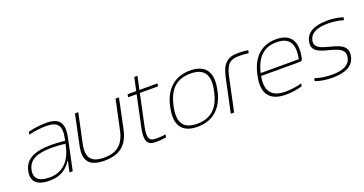

<svg xmlns="http://www.w3.org/2000/svg" viewBox="-34 -1206 3400 1791"><g transform="rotate(-20 1665.5 -310.5)"><path d="M387 -509C327 -509 261 -501 207 -486L202 -459C260 -474 320 -481 374 -481C483 -481 528 -443 501 -313L496 -292C432 -298 385 -300 362 -300C182 -300 99 -248 77 -145C56 -48 106 9 234 9C333 9 399 -25 454 -108H457L434 0H466L531 -308C562 -453 513 -509 387 -509ZM109 -143C129 -235 205 -273 356 -273C392 -273 441 -270 490 -265L485 -241C454 -93 365 -19 244 -19C129 -19 94 -71 109 -143Z M608 -205C576 -56 631 9 781 9C929 9 1013 -56 1045 -205L1107 -500H1073L1011 -209C983 -76 913 -19 787 -19C660 -19 613 -76 641 -209L703 -500H670Z M1306 -20C1238 -20 1213 -44 1239 -166L1304 -472H1484L1490 -500H1310L1338 -630H1306L1278 -500H1193L1187 -472H1272L1207 -166C1180 -36 1203 9 1289 9C1321 9 1355 7 1392 1L1398 -27C1368 -22 1331 -20 1306 -20Z M1526 -256 1524 -244C1490 -84 1548 9 1704 9C1860 9 1958 -84 1992 -244L1994 -256C2028 -416 1970 -509 1814 -509C1658 -509 1560 -416 1526 -256ZM1557 -246 1559 -254C1591 -403 1668 -481 1808 -481C1947 -481 1993 -403 1961 -254L1959 -246C1928 -97 1849 -19 1710 -19C1570 -19 1526 -97 1557 -246Z M2295 -480C2320 -480 2359 -478 2385 -474L2391 -502C2359 -507 2324 -509 2291 -509C2184 -509 2134 -464 2106 -334L2035 0H2068L2139 -334C2165 -456 2208 -480 2295 -480Z M2834 -260C2869 -422 2812 -509 2668 -509C2519 -509 2426 -416 2392 -256L2390 -244C2356 -84 2416 9 2579 9C2633 9 2693 1 2743 -14L2749 -41C2695 -26 2635 -19 2586 -19C2446 -19 2395 -93 2421 -234H2804C2824 -234 2831 -243 2834 -260ZM2427 -261C2459 -405 2535 -481 2662 -481C2792 -481 2834 -405 2805 -261Z M3099 -244C3183 -222 3256 -200 3238 -118C3224 -51 3161 -19 3049 -19C2993 -19 2932 -27 2880 -45L2874 -18C2921 0 2983 9 3043 9C3176 9 3253 -32 3271 -118C3294 -228 3200 -250 3111 -273C3039 -292 2969 -311 2984 -383C2998 -449 3060 -481 3172 -481C3219 -481 3274 -475 3326 -459L3331 -486C3288 -501 3230 -509 3177 -509C3045 -509 2969 -468 2951 -382C2931 -287 3017 -265 3099 -244Z"/></g></svg>

Font: LT Wave Text Thin Italic
Style: Regular
Weight: 100
Designer: Daniel Lyons
Version: Version 2.5 (Glyphs App)